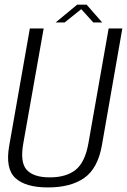

<svg xmlns="http://www.w3.org/2000/svg" viewBox="-20 -796 542 820"><path d="M185 4.5Q282 4.5 339.8 -36Q397.5 -76.5 415 -174.5L502.5 -674.5H444L357.5 -183.5Q343 -102.5 302.8 -70.5Q262.5 -38.5 192.5 -38.5Q123.5 -38.5 94.2 -70.5Q65 -102.5 79.5 -183.5L166.5 -674.5H107.5L19.5 -174.5Q2 -76.5 45.2 -36Q88.5 4.5 185 4.5ZM217.5 -700H256L327 -757L378.5 -700H416.5L350 -776H309.5Z"/></svg>

Font: Anybody SemiCondensed Light
Style: Italic
Weight: 300
Width: 4
Italic angle: -10°
Version: Version 1.113;gftools[0.9.25]